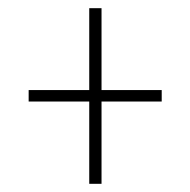

<svg xmlns="http://www.w3.org/2000/svg" viewBox="-20 -592 465 469"><path d="M198 -143V-344H50V-372H198V-572H228V-372H375V-344H228V-143Z"/></svg>

Font: Noto Serif Myanmar ExtraCondensed Thin
Style: Regular
Weight: 100
Width: 2
Designer: Ben Mitchell and the Monotype Design Team
Foundry: Monotype Imaging Inc.
Version: Version 2.106; ttfautohint (v1.8.4.7-5d5b)